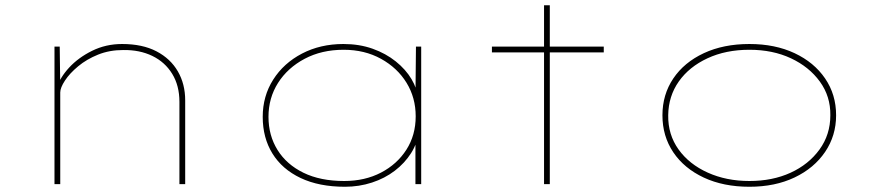

<svg xmlns="http://www.w3.org/2000/svg" viewBox="-20 -703 3324 733"><path d="M188 0V-525H208L210 -372L197 -368Q209 -407 244 -445Q279 -483 331.5 -509Q384 -535 446 -535Q524 -535 577.5 -507Q631 -479 659 -430.5Q687 -382 687 -320V0H665V-314Q665 -376 637.5 -421Q610 -466 561.5 -489.5Q513 -513 450 -512Q398 -512 354.5 -494.5Q311 -477 278.5 -450Q246 -423 228 -395.5Q210 -368 210 -350V0H200Q198 0 195 0Q192 0 188 0Z M1297 10Q1198 10 1127.5 -23.5Q1057 -57 1020 -117Q983 -177 983 -257Q983 -336 1023 -399Q1063 -462 1133 -498.5Q1203 -535 1291 -535Q1352 -535 1402.5 -517Q1453 -499 1491 -468.5Q1529 -438 1551 -401Q1573 -364 1576 -327H1566L1568 -525H1588V0H1566V-188L1579 -203Q1574 -157 1549.5 -118.5Q1525 -80 1487 -51Q1449 -22 1400 -6Q1351 10 1297 10ZM1294 -12Q1373 -12 1434.5 -44Q1496 -76 1531.5 -131.5Q1567 -187 1567 -259Q1567 -330 1532 -387Q1497 -444 1434.5 -478.5Q1372 -513 1292 -513Q1208 -513 1143 -478.5Q1078 -444 1041.5 -386.5Q1005 -329 1005 -257Q1005 -186 1039.5 -130.5Q1074 -75 1138.5 -43.5Q1203 -12 1294 -12Z M2057 0V-683H2079V0ZM1858 -503V-525H2285V-503Z M2841 10Q2742 10 2667 -25Q2592 -60 2550.5 -121.5Q2509 -183 2509 -263Q2509 -342 2550.5 -403.5Q2592 -465 2667 -500Q2742 -535 2841 -535Q2939 -535 3013.5 -500Q3088 -465 3130 -403.5Q3172 -342 3172 -263Q3172 -185 3130 -123Q3088 -61 3013.5 -25.5Q2939 10 2841 10ZM2841 -12Q2929 -12 2998 -43.5Q3067 -75 3108.5 -132Q3150 -189 3150 -263Q3151 -335 3110 -391.5Q3069 -448 2999.5 -480.5Q2930 -513 2841 -513Q2751 -513 2681 -480.5Q2611 -448 2571.5 -392Q2532 -336 2531 -263Q2530 -189 2570.5 -132.5Q2611 -76 2682 -44Q2753 -12 2841 -12Z"/></svg>

Font: Lexend Tera Thin
Style: Regular
Weight: 250
Version: Version 1.007